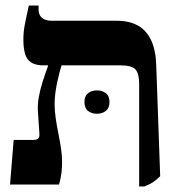

<svg xmlns="http://www.w3.org/2000/svg" viewBox="-20 -667 654 694"><path d="M483 7V-364.2Q483 -399.8 470.3 -415.3Q457.6 -430.8 414.2 -430.8H136.7Q98.2 -430.8 81.3 -451.4Q64.5 -472.1 64.5 -524.3Q64.5 -549.4 68.9 -574Q73.4 -598.6 84.3 -647H119.4V-632.6Q119.4 -612.8 132 -602.4Q144.6 -592 166.3 -592H401.8Q446.7 -592 477.7 -575.1Q508.7 -558.1 526 -522Q543.2 -486 544.8 -429.1L559 -30.2Q545.1 -16.3 533 -8.3Q520.8 -0.4 501.5 7ZM16.3 0 29.4 -161.2H100Q113.1 -161.2 118.2 -166.5Q123.4 -171.9 122.4 -184.5L117 -264.5Q115.4 -289.1 120.3 -316.4Q125.2 -343.8 134.4 -372.6Q143.6 -401.5 153.5 -428.2V-465.1H202.4V-430.8Q199.1 -419.9 194.8 -403.9Q190.5 -387.9 186.6 -368.9Q182.6 -349.9 180 -329.8Q177.4 -309.6 177.4 -290.8Q177.4 -266.1 181.4 -239.3Q185.4 -212.5 190.9 -185Q196.4 -157.6 200.4 -131.5Q204.4 -105.4 204.4 -81.1Q204.4 -64.1 202.3 -43.7Q200.1 -23.3 193.4 0ZM285.2 -298.3Q285.2 -319.8 298.1 -330Q311 -340.3 330.3 -340.3Q349.6 -340.3 362.7 -330Q375.8 -319.8 375.8 -298.3Q375.8 -276.6 362.7 -266.2Q349.6 -255.8 330.3 -255.8Q311 -255.8 298.1 -266.2Q285.2 -276.6 285.2 -298.3Z"/></svg>

Font: Noto Serif Hebrew
Style: Regular
Weight: 400
Designer: Monotype Design Team
Foundry: Monotype Imaging Inc.
Version: Version 2.003